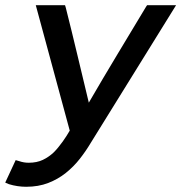

<svg xmlns="http://www.w3.org/2000/svg" viewBox="-34 -514 694 735"><path d="M306 -121Q360 -214 414.5 -304.5Q469 -395 525 -488L529 -494H640L314 32Q295 64 271.5 94Q248 124 218 148Q188 172 150.5 186.5Q113 201 66 201Q50 201 33 198.5Q16 196 0 191L-14 185L26 99L40 103Q57 109 76 109Q107 109 130 98Q153 87 172 69Q181 60 189.5 49.5Q198 39 206 28Q221 7 233 -14L103 -494H215L218 -484Q241 -393 262.5 -302.5Q284 -212 306 -121Z"/></svg>

Font: Codetta
Style: Bold Italic
Weight: 700
Italic angle: -11°
Designer: Ulrich Proeller
Foundry: PROSA GmbH
Version: Version 2.00;September 29, 2018;FontCreator 11.5.0.2427 64-b